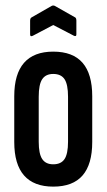

<svg xmlns="http://www.w3.org/2000/svg" viewBox="-20 -688 397 714"><path d="M178 6Q106 6 69.5 -35.5Q33 -77 33 -160V-330Q33 -413 69.5 -454.5Q106 -496 178 -496Q251 -496 287 -454.5Q323 -413 323 -330V-160Q323 -77 287 -35.5Q251 6 178 6ZM178 -77Q207 -77 220 -96.5Q233 -116 233 -161V-328Q233 -374 220 -393.5Q207 -413 178 -413Q150 -413 137 -393.5Q124 -374 124 -328V-161Q124 -116 137 -96.5Q150 -77 178 -77ZM102 -555Q92 -550 92 -560V-611Q92 -620 97 -623L172 -666Q178 -669 184 -666L260 -623Q264 -620 264 -611V-560Q264 -551 255 -555L178 -595Z"/></svg>

Font: Sofia Sans Extra Condensed SemiBold
Style: Regular
Weight: 600
Designer: Botio Nikoltchev, Ani Petrova
Foundry: lettersoup
Version: Version 4.101